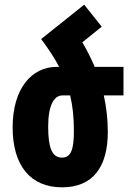

<svg xmlns="http://www.w3.org/2000/svg" viewBox="-20 -791 562 821"><path d="M156 -624C188 -581 213 -543 233 -505H222C116 -505 34 -413 34 -246C34 -85 109 10 245 10C379 10 441 -79 441 -227C441 -280 435 -332 424 -383H508V-505H385C370 -540 353 -575 332 -610L415 -677L340 -771ZM247 -383H280C291 -337 296 -288 296 -231C296 -153 284 -117 245 -117C202 -117 186 -160 186 -250C186 -339 210 -383 247 -383Z"/></svg>

Font: Noto Sans Armenian ExtraCondensed ExtraBold
Style: Regular
Weight: 800
Width: 2
Designer: Monotype Design Team
Foundry: Monotype Imaging Inc.
Version: Version 2.008